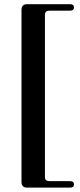

<svg xmlns="http://www.w3.org/2000/svg" viewBox="-20 -752 370 893"><path d="M189 -683.5V71.5Q189 90.5 210.5 90.5H306Q324 90.5 324 106Q324 120.5 306 120.5H105.5Q80 120.5 80 94V-706Q80 -732.5 105.5 -732.5H306Q324 -732.5 324 -717.5Q324 -702.5 306 -702.5H210.5Q189 -702.5 189 -683.5Z"/></svg>

Font: Fraunces 72pt S000 SemiBold
Style: Regular
Weight: 600
Version: Version 1.000; ttfautohint (v1.8.3)